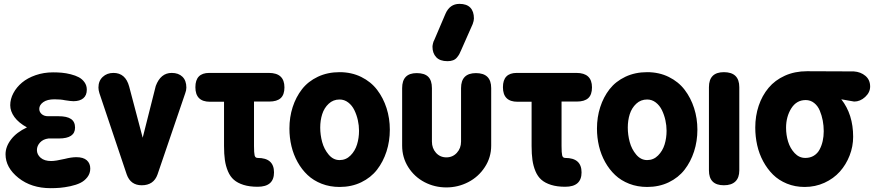

<svg xmlns="http://www.w3.org/2000/svg" viewBox="-20 -963 4576 998"><path d="M243.2 15.1Q143.1 15.1 75.9 -38.3Q8.8 -91.8 8.8 -161.1Q8.8 -200.7 37.4 -238Q65.9 -275.4 120.1 -300.8Q76.7 -324.7 54.9 -354.7Q33.2 -384.8 33.2 -416Q33.2 -448.2 49.6 -479Q65.9 -509.8 94.5 -533.7Q123 -557.6 165.3 -572.3Q207.5 -586.9 255.9 -586.9Q279.3 -586.9 301.3 -585Q323.2 -583 347.7 -576.9Q372.1 -570.8 389.9 -561.3Q407.7 -551.8 419.4 -535.2Q431.2 -518.6 431.2 -497.1Q431.2 -467.3 412.8 -452.1Q394.5 -437 361.8 -437Q348.6 -437 317.9 -441.9Q295.9 -446.8 263.2 -446.8Q225.1 -446.8 204.6 -431.9Q184.1 -417 184.1 -397Q184.1 -381.3 196.5 -370.1Q209 -358.9 230 -358.9H284.2Q328.1 -358.9 349.1 -344.5Q370.1 -330.1 370.1 -299.8Q370.1 -243.2 286.1 -243.2H231.9Q204.1 -239.7 188 -222.2Q171.9 -204.6 171.9 -183.1Q171.9 -159.7 191.4 -142.8Q210.9 -126 246.1 -126Q268.6 -126 316.9 -137.2Q351.1 -146 377 -146Q413.1 -146 431.2 -129.9Q449.2 -113.8 449.2 -86.9Q449.2 -61.5 434.1 -42Q418.9 -22.5 397.2 -12Q375.5 -1.5 345.5 4.9Q315.4 11.2 291.7 13.2Q268.1 15.1 243.2 15.1Z M651.4 -513.2 721.7 -247.1 789.6 -516.1Q814.9 -584 872.6 -584Q907.7 -584 928.2 -564.2Q948.7 -544.4 948.7 -507.8Q948.7 -493.2 942.4 -477.1L798.8 -56.2Q778.8 0 716.8 0Q658.7 0 638.7 -56.2L496.6 -479Q491.7 -495.1 491.7 -507.8Q491.7 -542.5 513.9 -563.2Q536.1 -584 569.8 -584Q632.3 -584 651.4 -513.2Z M1067.4 -584H1377.4Q1458.5 -584 1458.5 -508.8Q1458.5 -470.7 1439 -452.9Q1419.4 -435.1 1379.4 -435.1H1300.3V-204.1Q1300.3 -168.5 1303.5 -155.3Q1306.6 -142.1 1319.3 -142.1Q1404.3 -142.1 1404.3 -66.9Q1404.3 7.8 1319.3 7.8Q1276.9 7.8 1245.8 -2Q1214.8 -11.7 1195.6 -28.6Q1176.3 -45.4 1164.8 -72.8Q1153.3 -100.1 1148.9 -131.1Q1144.5 -162.1 1144.5 -204.1V-434.1H1071.3Q995.6 -434.1 995.6 -509.8Q995.6 -584 1067.4 -584Z M1745.1 -587.9Q1807.1 -587.9 1857.7 -563Q1908.2 -538.1 1940.2 -496.1Q1972.2 -454.1 1989.3 -400.9Q2006.3 -347.7 2006.3 -289.1Q2006.3 -229 1989 -175.5Q1971.7 -122.1 1939.7 -80.8Q1907.7 -39.6 1857.4 -15.4Q1807.1 8.8 1745.1 8.8Q1694.8 8.8 1652.1 -7.8Q1609.4 -24.4 1578.9 -53.2Q1548.3 -82 1526.9 -120.6Q1505.4 -159.2 1494.9 -203.4Q1484.4 -247.6 1484.4 -294.9Q1484.4 -354 1501.2 -406.2Q1518.1 -458.5 1549.8 -499.3Q1581.5 -540 1632.1 -564Q1682.6 -587.9 1745.1 -587.9ZM1745.1 -445.8Q1711.9 -445.8 1688.5 -423.8Q1665 -401.9 1654.8 -369.6Q1644.5 -337.4 1644.5 -299.8Q1644.5 -262.2 1654.5 -224.9Q1664.6 -187.5 1688.5 -159.2Q1712.4 -130.9 1745.1 -130.9Q1778.3 -130.9 1802 -154.8Q1825.7 -178.7 1835.9 -212.2Q1846.2 -245.6 1846.2 -283.2Q1846.2 -310.5 1840.1 -338.1Q1834 -365.7 1822 -390.4Q1810.1 -415 1790 -430.4Q1770 -445.8 1745.1 -445.8Z M2070.3 -206.1V-504.9Q2070.3 -583 2146 -583Q2186.5 -583 2205.8 -564Q2225.1 -544.9 2225.1 -504.9V-227.1Q2225.1 -192.4 2246.3 -168.7Q2267.6 -145 2300.3 -145Q2333 -145 2354.7 -168.7Q2376.5 -192.4 2376.5 -227.1V-504.9Q2376.5 -583 2454.1 -583Q2533.2 -583 2533.2 -504.9V-206.1Q2533.2 -145 2500.2 -94.5Q2467.3 -43.9 2414.1 -16.4Q2360.8 11.2 2300.3 11.2Q2239.3 11.2 2186.8 -16.1Q2134.3 -43.5 2102.3 -93.8Q2070.3 -144 2070.3 -206.1ZM2437 -837.9 2377.4 -703.1Q2371.6 -689.5 2367.7 -682.1Q2363.8 -674.8 2355.5 -664.6Q2347.2 -654.3 2335 -649.7Q2322.8 -645 2306.2 -645Q2266.6 -645 2247.3 -665.8Q2228 -686.5 2228 -720.2Q2228 -726.1 2230.7 -737.5Q2233.4 -749 2237.3 -754.9L2295.4 -891.1Q2317.9 -942.9 2368.2 -942.9Q2405.8 -942.9 2424.6 -923.3Q2443.4 -903.8 2443.4 -867.2Q2443.4 -855 2437 -837.9Z M2666 -584H2976.1Q3057.1 -584 3057.1 -508.8Q3057.1 -470.7 3037.6 -452.9Q3018.1 -435.1 2978 -435.1H2898.9V-204.1Q2898.9 -168.5 2902.1 -155.3Q2905.3 -142.1 2918 -142.1Q3002.9 -142.1 3002.9 -66.9Q3002.9 7.8 2918 7.8Q2875.5 7.8 2844.5 -2Q2813.5 -11.7 2794.2 -28.6Q2774.9 -45.4 2763.4 -72.8Q2752 -100.1 2747.6 -131.1Q2743.2 -162.1 2743.2 -204.1V-434.1H2669.9Q2594.2 -434.1 2594.2 -509.8Q2594.2 -584 2666 -584Z M3343.8 -587.9Q3405.8 -587.9 3456.3 -563Q3506.8 -538.1 3538.8 -496.1Q3570.8 -454.1 3587.9 -400.9Q3605 -347.7 3605 -289.1Q3605 -229 3587.6 -175.5Q3570.3 -122.1 3538.3 -80.8Q3506.3 -39.6 3456.1 -15.4Q3405.8 8.8 3343.8 8.8Q3293.5 8.8 3250.7 -7.8Q3208 -24.4 3177.5 -53.2Q3147 -82 3125.5 -120.6Q3104 -159.2 3093.5 -203.4Q3083 -247.6 3083 -294.9Q3083 -354 3099.9 -406.2Q3116.7 -458.5 3148.4 -499.3Q3180.2 -540 3230.7 -564Q3281.2 -587.9 3343.8 -587.9ZM3343.8 -445.8Q3310.5 -445.8 3287.1 -423.8Q3263.7 -401.9 3253.4 -369.6Q3243.2 -337.4 3243.2 -299.8Q3243.2 -262.2 3253.2 -224.9Q3263.2 -187.5 3287.1 -159.2Q3311 -130.9 3343.8 -130.9Q3377 -130.9 3400.6 -154.8Q3424.3 -178.7 3434.6 -212.2Q3444.8 -245.6 3444.8 -283.2Q3444.8 -310.5 3438.7 -338.1Q3432.6 -365.7 3420.7 -390.4Q3408.7 -415 3388.7 -430.4Q3368.7 -445.8 3343.8 -445.8Z M3822.8 -509.8V-77.1Q3822.8 -39.1 3802.2 -19.5Q3781.7 0 3742.7 0Q3665 0 3665 -77.1V-509.8Q3665 -587.9 3742.7 -587.9Q3822.8 -587.9 3822.8 -509.8Z M4174.8 -592.8 4418 -591.8Q4454.1 -589.4 4478.5 -568.6Q4502.9 -547.9 4502.9 -513.2Q4502.9 -482.9 4477.1 -459Q4451.2 -435.1 4419.9 -435.1L4353 -446.8Q4414.6 -368.7 4414.6 -252Q4414.6 -201.7 4396.2 -154.5Q4377.9 -107.4 4345.5 -71Q4313 -34.7 4265.4 -12.9Q4217.8 8.8 4162.6 8.8Q4112.8 8.8 4070.3 -8.5Q4027.8 -25.9 3998 -55.4Q3968.3 -85 3947 -124.3Q3925.8 -163.6 3915.8 -208.3Q3905.8 -252.9 3905.8 -299.8Q3905.8 -360.4 3923.6 -413.3Q3941.4 -466.3 3974.9 -506.3Q4008.3 -546.4 4059.8 -569.6Q4111.3 -592.8 4174.8 -592.8ZM4166 -142.1Q4191.4 -142.1 4210.4 -153.8Q4229.5 -165.5 4240.2 -185.8Q4251 -206.1 4256.3 -230Q4261.7 -253.9 4261.7 -280.8Q4261.7 -309.1 4256.6 -336.2Q4251.5 -363.3 4241.2 -387.9Q4231 -412.6 4211.9 -427.7Q4192.9 -442.9 4168 -442.9Q4120.1 -442.9 4093 -399.7Q4065.9 -356.4 4065.9 -298.8Q4065.9 -261.7 4076.4 -227.1Q4086.9 -192.4 4110.4 -167.2Q4133.8 -142.1 4166 -142.1Z"/></svg>

Font: BPreplay
Style: Bold
Weight: 700
Designer: Magenta/George Triantafyllakos
Foundry: Magenta/George Triantafyllakos
Version: Version 1.00